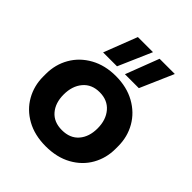

<svg xmlns="http://www.w3.org/2000/svg" viewBox="-226 -967 1132 1132"><g transform="rotate(45 340.5 -401.0)"><path d="M39 -261V-284Q39 -362 76 -426.5Q113 -491 181.5 -529Q250 -567 340 -567Q431 -567 499.5 -529Q568 -491 605 -426.5Q642 -362 642 -284V-261Q642 -185 606 -121Q570 -57 501.5 -19Q433 19 340 19Q247 19 179 -19Q111 -57 75 -121Q39 -185 39 -261ZM482 -272Q482 -343 444 -387.5Q406 -432 340 -432Q274 -432 236.5 -387.5Q199 -343 199 -272Q199 -202 236 -159Q273 -116 340 -116Q408 -116 445 -159Q482 -202 482 -272ZM450 -821H577L486 -612H370ZM269 -821H395L304 -612H188Z"/></g></svg>

Font: Sora-SIA
Style: Bold
Weight: 700
Designer: Jonathan Barnbrook, Julián Moncada
Foundry: Barnbrook Fonts
Version: Version 2.000